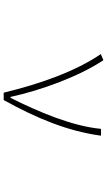

<svg xmlns="http://www.w3.org/2000/svg" viewBox="210 -790 580 1040"><g transform="rotate(90 500.0 -270.0)"><path d="M482 0H522C621 -179 690 -345 715 -527H678C663 -368 584 -185 510 -37H505C469 -204 392 -412 306 -540L273 -526C368 -387 436 -191 482 0Z"/></g></svg>

Font: Harano Aji Gothic ExtraLight
Style: Regular
Weight: 250
Foundry: Masamichi Hosoda
Version: HaranoAjiGothic-ExtraLight version 20230610;ttx 4.39.4